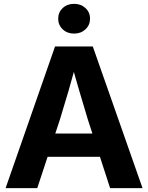

<svg xmlns="http://www.w3.org/2000/svg" viewBox="-20 -966 761 986"><path d="M8.8 0 262.7 -727.5H456.5L711.9 0H545.4L430.7 -353.5Q409.7 -422.9 387.5 -498.3Q365.2 -573.7 339.8 -668H379.4Q353.5 -573.7 331.5 -498Q309.6 -422.4 288.1 -353.5L171.4 0ZM169.4 -160.6V-280.3H551.3V-160.6ZM360.4 -793.5Q325.2 -793.5 302 -815.4Q278.8 -837.4 278.8 -870.1Q278.8 -902.8 302 -924.6Q325.2 -946.3 360.4 -946.3Q395.5 -946.3 418.9 -924.6Q442.4 -902.8 442.4 -870.1Q442.4 -837.4 418.9 -815.4Q395.5 -793.5 360.4 -793.5Z"/></svg>

Font: Inter 28pt
Style: Bold
Weight: 700
Designer: Rasmus Andersson
Foundry: rsms
Version: Version 4.001;git-66647c0bb